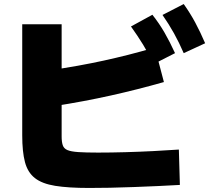

<svg xmlns="http://www.w3.org/2000/svg" viewBox="-20 -875 1040 950"><path d="M420 55Q318 55 253 44.5Q188 34 152.5 6Q117 -22 103.5 -73Q90 -124 90 -205V-755H285V-200Q285 -173 290.5 -156.5Q296 -140 313.5 -132.5Q331 -125 367.5 -122.5Q404 -120 465 -120Q529 -120 600 -122Q671 -124 739.5 -127.5Q808 -131 865 -135L870 40Q822 43 763 45.5Q704 48 642 50.5Q580 53 522.5 54Q465 55 420 55ZM219 -525Q300 -538 366.5 -550Q433 -562 492.5 -575Q552 -588 613.5 -603.5Q675 -619 746 -640L791 -469Q661 -432 528.5 -402.5Q396 -373 249 -350ZM740 -558Q715 -610 688 -654Q661 -698 628 -744L734 -802Q768 -759 794.5 -713Q821 -667 846 -612ZM889 -612Q866 -665 841 -710Q816 -755 784 -801L889 -855Q921 -810 946 -763.5Q971 -717 995 -661Z"/></svg>

Font: M PLUS 2 Thin Black
Style: Regular
Weight: 900
Version: Version 1.001